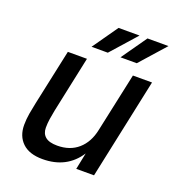

<svg xmlns="http://www.w3.org/2000/svg" viewBox="-134 -836 869 954"><g transform="rotate(20 300.0 -359.0)"><path d="M197 12Q127 12 90.5 -23Q54 -58 54 -117Q54 -147 59.5 -179Q65 -211 71 -238L134 -532H235L172 -235Q167 -210 163.5 -187Q160 -164 160 -141Q160 -110 180 -93Q200 -76 243 -76Q310 -76 353.5 -114Q397 -152 411 -220L478 -532H579L466 0H372L390 -88Q325 12 197 12ZM236 -596 330 -730H441L322 -596ZM389 -596 483 -730H594L475 -596Z"/></g></svg>

Font: Geist Mono Medium
Style: Italic
Weight: 500
Italic angle: -12°
Monospace: yes
Designer: Basement.studio, Andrés Briganti, Mateo Zaragoza
Foundry: Basement.studio, Vercel, Andrés Briganti, Guido Ferreyra, Mateo Zaragoza
Version: Version 1.500; ttfautohint (v1.8.4.7-5d5b)